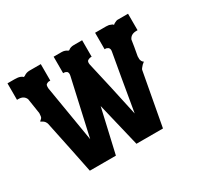

<svg xmlns="http://www.w3.org/2000/svg" viewBox="-96 -559 742 695"><g transform="rotate(-30 274.5 -211.5)"><path d="M0 -354V-401.9V-422.9H28.8Q43.9 -422.9 51.8 -419.9Q54.7 -418 58.1 -417Q62 -414.1 63 -413.1Q66.4 -415 67.9 -415Q78.6 -422.9 91.8 -422.9H139.2V-354H132.8Q129.4 -354 123 -350.1Q118.2 -347.7 119.1 -333Q152.3 -132.8 158.2 -98.1Q172.9 -161.6 210.9 -333Q213.4 -344.7 208 -350.1Q201.7 -354 197.8 -354H192.9V-422.9H226.1Q240.2 -422.9 250 -415H251H252H253.9Q262.2 -422.9 277.8 -422.9H312V-354H311H307.1Q303.7 -354 295.9 -350.1Q289.6 -346.2 292 -333Q314.9 -234.9 344.2 -98.1Q346.2 -108.4 352.5 -146.5Q358.9 -184.6 367.2 -232.9Q375.5 -281.2 384.8 -333Q387.2 -344.7 380.9 -350.1Q374.5 -354 372.1 -354H366.2V-422.9H412.1Q416 -422.9 423.8 -421.9Q427.7 -420.9 434.1 -418Q437.5 -417.5 439.9 -413.1Q440.4 -415 448.2 -418.9Q456.1 -422.9 459 -422.9H503.9V-354H499Q475.6 -354 467.8 -335.9Q464.4 -311.5 457 -272Q456.5 -264.6 457 -259.8Q458 -254.9 460 -251Q462.4 -246.6 466.8 -244.1Q466.3 -243.7 463.1 -241Q460 -238.3 458 -236.8Q456.1 -234.9 452.1 -230Q448.7 -226.6 446.8 -222.2Q434.6 -157.2 405.8 0H294.9Q284.2 -45.9 251 -183.1Q235.8 -118.7 209 0H100.1Q83.5 -83 54.2 -222.2Q53.7 -226.1 48.8 -232.9Q45.9 -236.3 42 -238.8Q40 -239.7 36.9 -241.7Q33.7 -243.7 33.2 -244.1Q38.1 -248 41 -251Q44.4 -254.4 44.9 -259.8Q45.9 -266.6 45.9 -272Q41 -306.2 36.1 -335.9Q28.3 -354 5.9 -354Z"/></g></svg>

Font: Wyoming
Style: Regular
Weight: 400
Designer: Old Hat Creative
Version: Version 2.00 2016